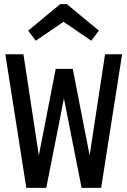

<svg xmlns="http://www.w3.org/2000/svg" viewBox="-20 -914 620 934"><path d="M108 0 6 -650H94L169 -158L251 -579H334L416 -158L491 -650H574L472 0H377L291 -435L205 0ZM154 -716 117 -765 273 -894H305L461 -765L424 -716L289 -808Z"/></svg>

Font: Sometype Mono Medium
Style: Regular
Weight: 500
Monospace: yes
Designer: Ryoichi Tsunekawa
Foundry: Dharma Type
Version: Version 1.000; ttfautohint (v1.8.3)